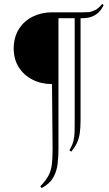

<svg xmlns="http://www.w3.org/2000/svg" viewBox="-20 -763 560 982"><path d="M503 -743 510 -737Q502 -719 488.5 -704Q475 -689 455 -680Q435 -671 405 -670H279V0Q279 38 274.5 76Q270 114 252 145.5Q234 177 193 199L186 190Q214 161 227.5 136Q241 111 245 79.5Q249 48 249 0L246 -333Q191 -333 146.5 -355.5Q102 -378 76 -419Q50 -460 50 -517Q51 -574 77 -615Q103 -656 147.5 -678Q192 -700 246 -700H407Q418 -700 432.5 -701Q447 -702 465 -710.5Q483 -719 503 -743ZM392 -687V-147Q392 -109 388 -82Q384 -55 374 -33Q364 -11 344 13L335 5Q350 -20 355.5 -41.5Q361 -63 361.5 -87.5Q362 -112 362 -145V-687Z"/></svg>

Font: Cinzel
Style: Regular
Weight: 400
Designer: Natanael Gama
Version: Version 2.000